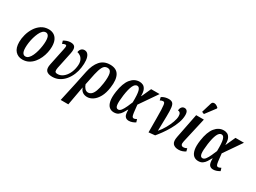

<svg xmlns="http://www.w3.org/2000/svg" viewBox="-54 -1640 3599 2703"><g transform="rotate(30 1745.5 -289.0)"><path d="M201 10Q130 10 85.5 -38.5Q41 -87 41 -184Q41 -241 58 -304Q75 -367 109.5 -422Q144 -477 195.5 -511.5Q247 -546 316 -546Q360 -546 396 -526Q432 -506 453 -463.5Q474 -421 474 -353Q474 -309 463.5 -259.5Q453 -210 431.5 -162.5Q410 -115 377.5 -76Q345 -37 301 -13.5Q257 10 201 10ZM217 -49Q245 -49 268 -72Q291 -95 308 -132Q325 -169 336.5 -213Q348 -257 354 -300Q360 -343 360 -377Q360 -437 343.5 -462.5Q327 -488 300 -488Q272 -488 249.5 -466Q227 -444 210 -407Q193 -370 180.5 -326.5Q168 -283 162 -239Q156 -195 156 -160Q156 -100 172.5 -74.5Q189 -49 217 -49Z M687 10Q619 10 590 -22Q561 -54 578 -132L636 -409Q644 -445 642 -461Q640 -477 623 -477Q614 -477 602.5 -473Q591 -469 576 -461L563 -507Q586 -521 614.5 -531Q643 -541 674 -541Q728 -541 745.5 -510Q763 -479 749 -408L692 -137Q685 -101 691 -81Q697 -61 733 -61Q779 -61 818.5 -90.5Q858 -120 885.5 -171.5Q913 -223 922 -289Q931 -350 916 -388Q901 -426 875 -445Q849 -464 822 -469Q828 -507 848 -525.5Q868 -544 897 -544Q935 -544 957 -513.5Q979 -483 984.5 -429.5Q990 -376 980 -308Q972 -248 948.5 -191.5Q925 -135 887.5 -89.5Q850 -44 799.5 -17Q749 10 687 10Z M1067 -289Q1092 -410 1151.5 -478.5Q1211 -547 1312 -547Q1416 -547 1455.5 -476Q1495 -405 1476 -272Q1463 -176 1428.5 -113.5Q1394 -51 1348 -20Q1302 11 1255 11Q1213 11 1182 -9Q1151 -29 1136 -73H1134L1079 232H955L1023 -78ZM1234 -50Q1263 -50 1287.5 -71Q1312 -92 1330.5 -140.5Q1349 -189 1361 -272Q1376 -378 1364 -434Q1352 -490 1301 -490Q1252 -490 1227.5 -443Q1203 -396 1186 -318L1148 -134Q1159 -99 1181.5 -74.5Q1204 -50 1234 -50Z M1688 10Q1643 10 1612 -17Q1581 -44 1569 -102.5Q1557 -161 1571 -257Q1592 -403 1650 -474.5Q1708 -546 1791 -546Q1821 -546 1847.5 -533Q1874 -520 1891 -485Q1908 -450 1908 -382H1912L1982 -536H2120L1923 -250Q1931 -166 1937 -124.5Q1943 -83 1951 -69.5Q1959 -56 1974 -56Q1984 -56 1997 -61Q2010 -66 2021 -72L2035 -26Q2015 -13 1987 -2.5Q1959 8 1930 8Q1890 8 1868.5 -19Q1847 -46 1848 -124H1844Q1825 -89 1805.5 -58.5Q1786 -28 1758.5 -9Q1731 10 1688 10ZM1721 -55Q1748 -55 1770 -84.5Q1792 -114 1812 -158Q1832 -202 1850 -245Q1853 -373 1839 -427Q1825 -481 1790 -481Q1752 -481 1727 -426.5Q1702 -372 1687 -265Q1672 -152 1679.5 -103.5Q1687 -55 1721 -55Z M2154 -507Q2180 -525 2210 -533Q2240 -541 2267 -541Q2309 -541 2330 -522.5Q2351 -504 2357.5 -454Q2364 -404 2362 -313Q2360 -222 2357 -78H2359Q2400 -126 2433.5 -185Q2467 -244 2487.5 -300.5Q2508 -357 2508 -399Q2508 -435 2494 -450.5Q2480 -466 2459 -465Q2461 -503 2479 -523Q2497 -543 2524 -543Q2550 -543 2566 -523Q2582 -503 2582 -458Q2582 -399 2558.5 -333.5Q2535 -268 2499 -205Q2463 -142 2424.5 -89Q2386 -36 2356 -1L2254 9Q2253 -124 2253 -212Q2253 -300 2251 -353Q2249 -406 2245 -432Q2241 -458 2233.5 -466Q2226 -474 2213 -474Q2193 -474 2166 -459Z M2740 10Q2677 10 2648 -23.5Q2619 -57 2635 -137L2714 -536H2839L2747 -130Q2738 -91 2747 -72.5Q2756 -54 2783 -54Q2797 -54 2808.5 -57.5Q2820 -61 2838 -70L2850 -24Q2828 -10 2800 0Q2772 10 2740 10ZM2800 -604 2763 -619 2810 -775Q2818 -802 2837 -808Q2856 -814 2878.5 -804.5Q2901 -795 2921 -775L2920 -763Z M3059 10Q3014 10 2983 -17Q2952 -44 2940 -102.5Q2928 -161 2942 -257Q2963 -403 3021 -474.5Q3079 -546 3162 -546Q3192 -546 3218.5 -533Q3245 -520 3262 -485Q3279 -450 3279 -382H3283L3353 -536H3491L3294 -250Q3302 -166 3308 -124.5Q3314 -83 3322 -69.5Q3330 -56 3345 -56Q3355 -56 3368 -61Q3381 -66 3392 -72L3406 -26Q3386 -13 3358 -2.5Q3330 8 3301 8Q3261 8 3239.5 -19Q3218 -46 3219 -124H3215Q3196 -89 3176.5 -58.5Q3157 -28 3129.5 -9Q3102 10 3059 10ZM3092 -55Q3119 -55 3141 -84.5Q3163 -114 3183 -158Q3203 -202 3221 -245Q3224 -373 3210 -427Q3196 -481 3161 -481Q3123 -481 3098 -426.5Q3073 -372 3058 -265Q3043 -152 3050.5 -103.5Q3058 -55 3092 -55Z"/></g></svg>

Font: Noto Serif ExtraCondensed SemiBold
Style: Italic
Weight: 600
Width: 2
Italic angle: -12°
Designer: Monotype Design Team
Foundry: Monotype Imaging Inc.
Version: Version 2.013